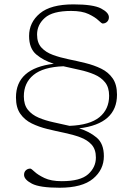

<svg xmlns="http://www.w3.org/2000/svg" viewBox="-20 -737 608 878"><path d="M252.5 121.5Q161.5 121.5 125.8 102.8Q90 84 90 62.5Q90 49.5 98.2 41.8Q106.5 34 118.5 34Q123 34 138 48.2Q153 62.5 183.2 77Q213.5 91.5 262.5 91.5Q347.5 91.5 383 59.8Q418.5 28 418.5 -16.5Q418.5 -54 398.8 -75.8Q379 -97.5 346.2 -109.5Q313.5 -121.5 274.8 -129.5Q236 -137.5 197 -147Q158 -156.5 125.2 -172.5Q92.5 -188.5 72.8 -216.8Q53 -245 53 -291.5Q53 -424.5 226 -445.5Q179 -460 146 -487.8Q113 -515.5 113 -572.5Q113 -634.5 162.5 -675.8Q212 -717 315.5 -717Q406.5 -717 442.2 -698.2Q478 -679.5 478 -658Q478 -645.5 469.8 -637.5Q461.5 -629.5 449.5 -629.5Q445 -629.5 430 -644Q415 -658.5 385 -672.8Q355 -687 305.5 -687Q220.5 -687 185 -655.2Q149.5 -623.5 149.5 -579Q149.5 -541.5 169.2 -519.8Q189 -498 221.8 -486Q254.5 -474 293.5 -466Q332.5 -458 371.2 -448.5Q410 -439 442.8 -423Q475.5 -407 495.2 -378.8Q515 -350.5 515 -304Q515 -171 342 -150Q389 -135.5 422 -107.8Q455 -80 455 -23Q455 39 405.5 80.2Q356 121.5 252.5 121.5ZM479 -299Q479 -337.5 460.5 -360.5Q442 -383.5 411.5 -396.5Q381 -409.5 344 -417.5Q307 -425.5 270 -434Q177.5 -430.5 133.2 -394.2Q89 -358 89 -296.5Q89 -258 107.5 -235Q126 -212 156.5 -199Q187 -186 224 -178Q261 -170 298 -161.5Q390.5 -165 434.8 -201.2Q479 -237.5 479 -299Z"/></svg>

Font: Newsreader Caption ExtraLight
Style: Regular
Weight: 275
Designer: Hugues Gentile
Foundry: Production Type
Version: Version 1.001